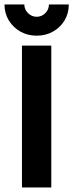

<svg xmlns="http://www.w3.org/2000/svg" viewBox="-26 -826 323 846"><path d="M70.8 0V-625H200V0ZM135.4 -668.8Q95.8 -668.8 63.9 -686.8Q31.9 -704.9 12.8 -736.1Q-6.2 -767.4 -6.2 -806.2H81.2Q81.2 -784 97.6 -768.1Q113.9 -752.1 135.4 -752.1Q157.6 -752.1 173.6 -768.1Q189.6 -784 189.6 -806.2H277.1Q277.1 -766.7 258.3 -735.8Q239.6 -704.9 207.6 -686.8Q175.7 -668.8 135.4 -668.8Z"/></svg>

Font: Afacad Flux
Style: Bold
Weight: 700
Designer: Kristian Moeller
Foundry: Dicotype
Version: Version 1.100